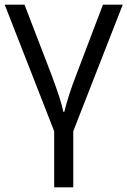

<svg xmlns="http://www.w3.org/2000/svg" viewBox="-20 -555 541 815"><path d="M291 240.2H210V2L0 -535.2H84L199.2 -235.8Q239.7 -127.4 249 -80.1H252.9Q269 -147.5 303.2 -235.8L417 -535.2H501L291 2Z"/></svg>

Font: OpenSans-Regular
Style: Regular
Weight: 400
Foundry: Ascender Corporation
Version: Version 1.10